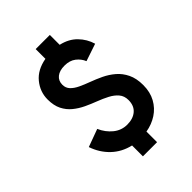

<svg xmlns="http://www.w3.org/2000/svg" viewBox="-249 -903 1114 1114"><g transform="rotate(-45 308.0 -346.0)"><path d="M253 94V5Q185 -11 138 -56Q91 -101 69 -166L178 -206Q198.5 -159.5 235.2 -129.8Q272 -100 319 -100Q367 -100 396 -124.8Q425 -149.5 425 -196Q425 -229.5 406 -252Q387 -274.5 356.2 -290.5Q325.5 -306.5 290 -320Q255.5 -333 221 -349.2Q186.5 -365.5 158 -388.8Q129.5 -412 112.2 -446.2Q95 -480.5 95 -530Q95 -593 135.8 -642.8Q176.5 -692.5 253 -706V-786H369V-705Q429 -691.5 466.5 -653.2Q504 -615 519 -564L412 -528Q400 -557.5 373 -578.8Q346 -600 303 -600Q262.5 -600 239.2 -581.5Q216 -563 216 -530Q216 -503.5 233 -485.5Q250 -467.5 278.5 -454Q307 -440.5 341 -428Q376.5 -415 412.8 -397.8Q449 -380.5 479.2 -354.8Q509.5 -329 528.2 -290.5Q547 -252 547 -197Q547 -139.5 523.5 -96.8Q500 -54 459.8 -27.8Q419.5 -1.5 369 7V94Z"/></g></svg>

Font: Overpass Mono Light
Style: Regular
Weight: 300
Monospace: yes
Designer: Delve Withrington, Dave Bailey
Foundry: Delve Fonts LLC
Version: Version 4.000